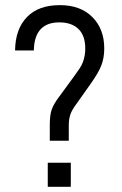

<svg xmlns="http://www.w3.org/2000/svg" viewBox="-20 -720 469 740"><path d="M171.9 -237.3Q171.9 -275.4 178.7 -295.9Q186.5 -319.3 209 -348.6L262.7 -421.9Q276.4 -440.4 286.1 -455.1Q295.9 -469.7 299.8 -481.4Q308.6 -504.9 308.6 -533.2Q308.6 -582 283.2 -607.4Q256.8 -633.8 209 -633.8Q112.3 -633.8 110.4 -525.4H38.1Q39.1 -608.4 84 -654.3Q127.9 -700.2 210.9 -700.2Q290 -700.2 335.9 -654.3Q381.8 -608.4 381.8 -533.2Q381.8 -496.1 370.1 -466.8Q364.3 -452.1 354.5 -435.5Q344.7 -418.9 331.1 -399.4L274.4 -319.3Q256.8 -295.9 251 -278.3Q245.1 -260.7 245.1 -236.3V-177.7H171.9ZM164.1 -92.8H252.9V0H164.1Z"/></svg>

Font: Dinish
Style: Regular
Weight: 400
Designer: Bert Driehuis
Foundry: Playbeing
Version: Version 3.006; git-39231f3c-release